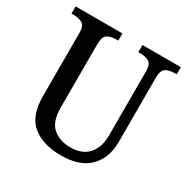

<svg xmlns="http://www.w3.org/2000/svg" viewBox="-163 -861 1000 1019"><g transform="rotate(30 337.0 -352.0)"><path d="M341 10Q231 10 166.5 -42Q102 -94 102 -216V-603Q102 -646 80.5 -658Q59 -670 29 -670H14V-714H301V-670H287Q256 -670 235 -657.5Q214 -645 214 -599V-210Q214 -124 255.5 -88Q297 -52 363 -52Q436 -52 473 -95Q510 -138 510 -209V-603Q510 -646 489 -658Q468 -670 438 -670H424V-714H659V-670H645Q614 -670 593 -657.5Q572 -645 572 -599V-207Q572 -107 514 -48.5Q456 10 341 10Z"/></g></svg>

Font: Noto Serif Khmer SemiCondensed Medium
Style: Regular
Weight: 500
Width: 4
Designer: Danh Hong and the Monotype Design Team
Foundry: Monotype Imaging Inc.
Version: Version 2.004; ttfautohint (v1.8.4.7-5d5b)